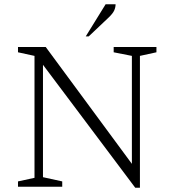

<svg xmlns="http://www.w3.org/2000/svg" viewBox="-20 -882 824 907"><path d="M65 0V-25L143 -42V-618L65 -635V-660H196L603 -108V-618L517 -635V-660H719V-635L641 -618V5H619L183 -576V-45L274 -25V0ZM385 -710 479 -862H526Q526 -847 519.5 -832.5Q513 -818 493 -799L399 -710Z"/></svg>

Font: Spectral ExtraLight
Style: Regular
Weight: 275
Designer: Jean-Baptiste Levee
Foundry: Production Type
Version: Version 2.001